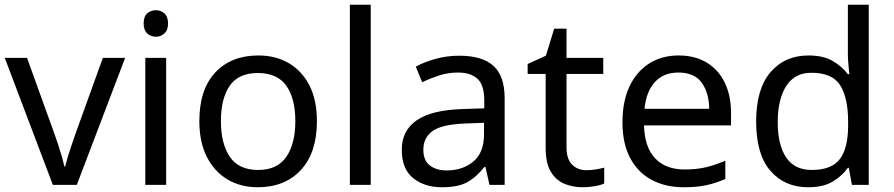

<svg xmlns="http://www.w3.org/2000/svg" viewBox="-20 -780 3770 810"><path d="M203 0 0 -536H94L208 -220Q216 -198 225 -171Q234 -144 241 -119.5Q248 -95 251 -78H255Q259 -95 266.5 -120Q274 -145 283.5 -172Q293 -199 300 -220L414 -536H508L304 0Z M638 -737Q658 -737 673.5 -723.5Q689 -710 689 -681Q689 -653 673.5 -639Q658 -625 638 -625Q616 -625 601 -639Q586 -653 586 -681Q586 -710 601 -723.5Q616 -737 638 -737ZM681 -536V0H593V-536Z M1317 -269Q1317 -136 1249.5 -63Q1182 10 1067 10Q996 10 940.5 -22.5Q885 -55 853 -117.5Q821 -180 821 -269Q821 -402 888 -474Q955 -546 1070 -546Q1143 -546 1198.5 -513.5Q1254 -481 1285.5 -419.5Q1317 -358 1317 -269ZM912 -269Q912 -174 949.5 -118.5Q987 -63 1069 -63Q1150 -63 1188 -118.5Q1226 -174 1226 -269Q1226 -364 1188 -418Q1150 -472 1068 -472Q986 -472 949 -418Q912 -364 912 -269Z M1544 0H1456V-760H1544Z M1917 -545Q2015 -545 2062 -502Q2109 -459 2109 -365V0H2045L2028 -76H2024Q1989 -32 1950.5 -11Q1912 10 1844 10Q1771 10 1723 -28.5Q1675 -67 1675 -149Q1675 -229 1738 -272.5Q1801 -316 1932 -320L2023 -323V-355Q2023 -422 1994 -448Q1965 -474 1912 -474Q1870 -474 1832 -461.5Q1794 -449 1761 -433L1734 -499Q1769 -518 1817 -531.5Q1865 -545 1917 -545ZM1943 -259Q1843 -255 1804.5 -227Q1766 -199 1766 -148Q1766 -103 1793.5 -82Q1821 -61 1864 -61Q1932 -61 1977 -98.5Q2022 -136 2022 -214V-262Z M2454 -62Q2474 -62 2495 -65.5Q2516 -69 2529 -73V-6Q2515 1 2489 5.5Q2463 10 2439 10Q2397 10 2361.5 -4.5Q2326 -19 2304 -55Q2282 -91 2282 -156V-468H2206V-510L2283 -545L2318 -659H2370V-536H2525V-468H2370V-158Q2370 -109 2393.5 -85.5Q2417 -62 2454 -62Z M2843 -546Q2912 -546 2961.5 -516Q3011 -486 3037.5 -431.5Q3064 -377 3064 -304V-251H2697Q2699 -160 2743.5 -112.5Q2788 -65 2868 -65Q2919 -65 2958.5 -74.5Q2998 -84 3040 -102V-25Q2999 -7 2959 1.5Q2919 10 2864 10Q2788 10 2729.5 -21Q2671 -52 2638.5 -113.5Q2606 -175 2606 -264Q2606 -352 2635.5 -415Q2665 -478 2718.5 -512Q2772 -546 2843 -546ZM2842 -474Q2779 -474 2742.5 -433.5Q2706 -393 2699 -321H2972Q2971 -389 2940 -431.5Q2909 -474 2842 -474Z M3390 10Q3290 10 3230 -59.5Q3170 -129 3170 -267Q3170 -405 3230.5 -475.5Q3291 -546 3391 -546Q3453 -546 3492.5 -523Q3532 -500 3557 -467H3563Q3562 -480 3559.5 -505.5Q3557 -531 3557 -546V-760H3645V0H3574L3561 -72H3557Q3533 -38 3493 -14Q3453 10 3390 10ZM3404 -63Q3489 -63 3523.5 -109.5Q3558 -156 3558 -250V-266Q3558 -366 3525 -419.5Q3492 -473 3403 -473Q3332 -473 3296.5 -416.5Q3261 -360 3261 -265Q3261 -169 3296.5 -116Q3332 -63 3404 -63Z"/></svg>

Font: Noto Sans Mandaic
Style: Regular
Weight: 400
Designer: Monotype Design Team
Foundry: Monotype Imaging Inc.
Version: Version 2.002; ttfautohint (v1.8.4.7-5d5b)